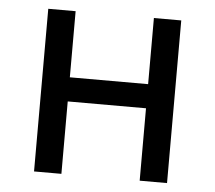

<svg xmlns="http://www.w3.org/2000/svg" viewBox="-44 -591 717 639"><g transform="rotate(5 314.5 -271.5)"><path d="M92.1 0V-543.4H183.5V-322.5H445V-543.4H536.4V0H445V-241.9H183.5V0Z"/></g></svg>

Font: Noto Sans TC Thin
Style: Regular
Weight: 100
Designer: Ryoko NISHIZUKA 西塚涼子 (kana, bopomofo & ideographs); Paul D. Hunt (Latin, Greek & Cyrillic); Sandoll Communications 산돌커뮤니
Foundry: Adobe
Version: Version 2.004-H2;hotconv 1.0.118;makeotfexe 2.5.65603